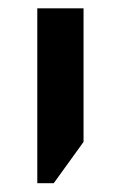

<svg xmlns="http://www.w3.org/2000/svg" viewBox="-20 -650 283 450"><path d="M67.4 -220.7V-630.4H175.8V-317.4L106 -220.7Z"/></svg>

Font: Open Sans SemiCondensed SemiBold
Style: Regular
Weight: 600
Width: 4
Designer: Monotype Design Team
Foundry: Monotype Imaging Inc.
Version: Version 3.000